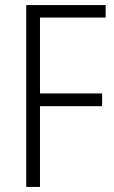

<svg xmlns="http://www.w3.org/2000/svg" viewBox="-20 -734 448 754"><path d="M137 0H83V-714H395V-665H137V-367H381V-317H137Z"/></svg>

Font: Noto Sans Bengali Condensed Light
Style: Regular
Weight: 300
Width: 3
Designer: Jelle Bosma - Monotype Design Team
Foundry: Monotype Imaging Inc.
Version: Version 2.003